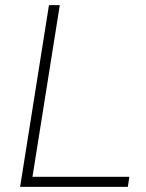

<svg xmlns="http://www.w3.org/2000/svg" viewBox="-20 -725 567 745"><path d="M58 0 170 -705H212L106 -39H482L476 0Z"/></svg>

Font: Nunito Sans ExtraLight
Style: Italic
Weight: 200
Italic angle: -9°
Designer: Vernon Adams
Foundry: Vernon Adams
Version: Version 3.006; ttfautohint (v1.8.3)